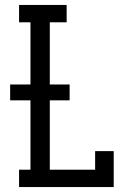

<svg xmlns="http://www.w3.org/2000/svg" viewBox="-20 -755 540 775"><path d="M57 0V-70H103V-350H21V-414H103V-665H57V-735H249V-665H181V-414H261V-350H181V-70H364V-145H439V0Z"/></svg>

Font: Iosevka Slab
Style: Regular
Weight: 400
Monospace: yes
Designer: Belleve Invis
Foundry: Belleve Invis
Version: Version 11.2.4; ttfautohint (v1.8.3)